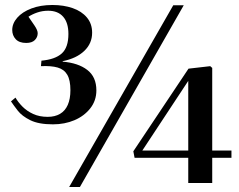

<svg xmlns="http://www.w3.org/2000/svg" viewBox="-20 -735 958 769"><path d="M257 14 674 -714H716L300 14ZM734 -2V-103H519L514 -129L735 -460L822 -470L830 -463V-132H907V-103H830V-2ZM550 -132H734V-397V-411ZM192 -237Q135 -237 101.5 -253.5Q68 -270 51 -292Q34 -314 24 -329L42 -344Q53 -325 70.5 -307.5Q88 -290 113 -278.5Q138 -267 171 -267Q200 -267 220.5 -279Q241 -291 251.5 -315Q262 -339 262 -374Q262 -414 249.5 -435.5Q237 -457 211 -464.5Q185 -472 144 -470L146 -492Q201 -497 227.5 -521Q254 -545 254 -599Q254 -644 233 -668Q212 -692 173 -692Q150 -692 129.5 -685Q109 -678 94 -668Q105 -652 118 -633Q131 -614 131 -602Q131 -586 119.5 -574.5Q108 -563 85 -563Q57 -563 43 -578Q29 -593 29 -615Q29 -641 49 -664Q69 -687 105.5 -701Q142 -715 190 -715Q235 -715 271 -702.5Q307 -690 328 -665Q349 -640 349 -604Q349 -561 317.5 -531Q286 -501 231 -490V-488Q293 -483 329.5 -455Q366 -427 366 -373Q366 -332 341.5 -301Q317 -270 278 -253.5Q239 -237 192 -237Z"/></svg>

Font: Literata 60pt Medium
Style: Regular
Weight: 500
Designer: Latin by Veronika Burian and Jose Scaglione. Greek by Irene Vlachou. Cyrillic by Vera Evstafieva.
Foundry: TypeTogether
Version: Version 3.103;gftools[0.9.29]